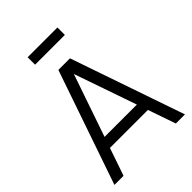

<svg xmlns="http://www.w3.org/2000/svg" viewBox="-255 -1023 1143 1143"><g transform="rotate(-45 317.0 -451.5)"><path d="M192 -840V-902.7H442.7V-840ZM20 0 268 -720H365.7L613.7 0H537L301.7 -679H330.3L96.7 0ZM130.7 -174.7V-243.7H502.7V-174.7Z"/></g></svg>

Font: Manrope ExtraLight
Style: Regular
Weight: 200
Designer: Mikhail Sharanda
Foundry: Mikhail Sharanda
Version: Version 4.505